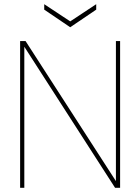

<svg xmlns="http://www.w3.org/2000/svg" viewBox="-20 -896 670 916"><path d="M76 0V-700H102L533 -32V-700H553V0H529L96 -673V0ZM315 -766 191 -850V-876L315 -794L439 -876V-850Z"/></svg>

Font: DM Sans 17pt Thin
Style: Regular
Weight: 250
Version: Version 4.004;gftools[0.9.30]